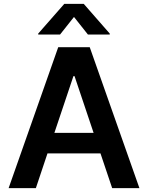

<svg xmlns="http://www.w3.org/2000/svg" viewBox="-20 -971 764 991"><path d="M699.6 0H558.9L498.6 -179.3H225.1L165.1 0H24.5L280.5 -727.3H443.2ZM546.5 -792.6H433.9L361.9 -883.5L289.8 -792.6H177.2V-797.6L311.8 -951H412.3L546.5 -797.6ZM463.1 -285.2 364.7 -578.1H359L260.7 -285.2Z"/></svg>

Font: Linik Sans SemiBold
Style: Regular
Weight: 600
Designer: Fonts by Rasmus Andersson / Changes by Cristiano Sobral with parts from Marc Monis
Foundry: rsms
Version: Version 3.020; ttfautohint (v1.6)